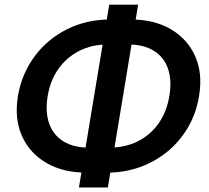

<svg xmlns="http://www.w3.org/2000/svg" viewBox="-20 -782 912 836"><path d="M356.9 -30.3Q254.4 -30.3 181.6 -72.8Q108.9 -115.2 75.4 -190.4Q42 -265.6 58.1 -363.8Q74.7 -461.4 130.9 -536.9Q187 -612.3 272.2 -654.8Q357.4 -697.3 460 -697.3H548.3Q651.4 -697.3 723.9 -654.8Q796.4 -612.3 829.8 -537.1Q863.3 -461.9 846.7 -364.3Q835 -290.5 799.8 -229.5Q764.6 -168.5 711.2 -123.8Q657.7 -79.1 590.1 -54.7Q522.5 -30.3 445.3 -30.3ZM368.2 -139.2H456.5Q524.9 -139.2 579.6 -166.5Q634.3 -193.8 670.2 -244.4Q706.1 -294.9 717.3 -363.8Q729 -432.6 711.4 -483.2Q693.8 -533.7 649.7 -561Q605.5 -588.4 537.1 -588.4H448.7Q380.9 -588.4 326.2 -561Q271.5 -533.7 235.4 -483.4Q199.2 -433.1 187.5 -363.3Q176.3 -294.4 194.1 -244.1Q211.9 -193.8 256.1 -166.5Q300.3 -139.2 368.2 -139.2ZM323.7 34.2 455.6 -761.7H581.5L449.7 34.2Z"/></svg>

Font: Inter 24pt SemiBold
Style: Italic
Weight: 600
Italic angle: -9.3988°
Designer: Rasmus Andersson
Foundry: rsms
Version: Version 4.001;git-66647c0bb